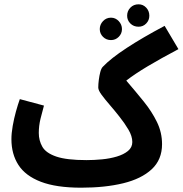

<svg xmlns="http://www.w3.org/2000/svg" viewBox="-20 -850 848 891"><path d="M357 21Q241 21 169.5 -6.5Q98 -34 65.5 -84.5Q33 -135 33 -204Q33 -232 39 -266Q45 -300 54 -332.5Q63 -365 72 -390L184 -360Q176 -332 168 -299Q160 -266 160 -233Q160 -198 176.5 -169Q193 -140 241 -123.5Q289 -107 382 -107Q416 -107 453 -110.5Q490 -114 522 -123.5Q554 -133 574 -149.5Q594 -166 594 -191Q594 -218 576 -248.5Q558 -279 534 -309Q512 -337 489.5 -363Q467 -389 451.5 -410Q436 -431 436 -444Q436 -459 438.5 -479Q441 -499 445.5 -516Q450 -533 457 -540Q494 -579 568 -627.5Q642 -676 744 -730L808 -622Q725 -578 665.5 -542.5Q606 -507 566 -476Q609 -426 647 -379Q685 -332 708.5 -283.5Q732 -235 732 -181Q732 -109 684 -64.5Q636 -20 551.5 0.5Q467 21 357 21ZM623 -726Q600 -726 585 -741Q570 -756 570 -777Q570 -799 585 -814.5Q600 -830 623 -830Q644 -830 658.5 -814.5Q673 -799 673 -777Q673 -756 658.5 -741Q644 -726 623 -726ZM495 -664Q473 -664 458 -679Q443 -694 443 -715Q443 -736 458 -752Q473 -768 495 -768Q516 -768 531 -752Q546 -736 546 -715Q546 -694 531 -679Q516 -664 495 -664Z"/></svg>

Font: Noto Sans Arabic ExtCond
Style: Bold
Weight: 700
Width: 2
Designer: Monotype Design Team, Nadine Chahine, Nizar Qandah and Khaled Hosny
Foundry: Monotype Imaging Inc.
Version: Version 2.012; ttfautohint (v1.8.4.7-5d5b)